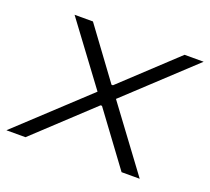

<svg xmlns="http://www.w3.org/2000/svg" viewBox="-123 -646 838 766"><g transform="rotate(20 296.0 -263.0)"><path d="M-27 0 262 -269 71 -526H149L305 -314H311L538 -526H619L341 -267L539 0H462L298 -222H292L54 0Z"/></g></svg>

Font: Archivo Expanded ExtraLight
Style: Italic
Weight: 250
Width: 7
Italic angle: -10°
Designer: Hector Gatti
Foundry: Omnibus-Type
Version: Version 2.001